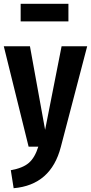

<svg xmlns="http://www.w3.org/2000/svg" viewBox="-22 -774 480 1013"><path d="M299 1Q247 202 50 219L35 124Q98 113 130 85.5Q162 58 180 0H129L-2 -530H136L216 -89L303 -530H438ZM339 -661H87V-754H339Z"/></svg>

Font: Fira Sans Extra Condensed SemiBold
Style: Regular
Weight: 600
Width: 1
Designer: Carrois Corporate & Edenspiekermann AG
Foundry: Carrois Corporate GbR & Edenspiekermann AG
Version: Version 4.203